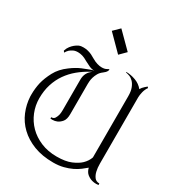

<svg xmlns="http://www.w3.org/2000/svg" viewBox="-230 -1123 1176 1280"><g transform="rotate(30 358.0 -483.0)"><path d="M651 -132Q651 -99 657 -74Q662 -51 675 -33Q688 -15 714 -15V-3Q705 -2 697 -2Q680 -2 665 -6Q646 -11 627 -25.5Q608 -40 600 -71Q585 -58 564 -42Q543 -26 516 -13Q489 0 454.5 9Q420 18 377 18Q292 18 227.5 -7Q163 -32 118.5 -74.5Q74 -117 51 -172.5Q28 -228 25 -288Q25 -296 25 -303Q25 -349 35 -394Q46 -439 72 -488Q98 -537 150 -575Q190 -605 227 -620.5Q264 -636 287 -644Q292 -646 298.5 -647.5Q305 -649 310 -649Q288 -649 268 -658.5Q248 -668 229 -678Q206 -692 188 -697Q170 -702 154 -702Q133 -702 118 -694.5Q103 -687 93 -678Q82 -667 74 -653L66 -664Q73 -686 84.5 -700.5Q96 -715 107 -724Q120 -735 135 -742Q144 -746 153 -747Q162 -748 171 -748Q189 -748 205.5 -743.5Q222 -739 235 -733Q249 -726 262 -718Q286 -704 305 -698.5Q324 -693 340 -693Q364 -693 378 -702Q386 -705 391 -710V-697Q386 -687 379.5 -680.5Q373 -674 365 -668Q347 -655 337 -637.5Q327 -620 322 -603Q317 -586 316 -572Q315 -558 315 -552V-319Q315 -279 299.5 -260Q284 -241 265 -233Q249 -226 229 -226Q222 -226 215 -227V-237Q234 -237 242.5 -251Q251 -265 255 -282Q258 -298 258 -317Q258 -322 258 -327V-552Q258 -607 303 -637L289 -630Q245 -606 207.5 -575Q170 -544 142 -504Q114 -464 98.5 -415Q83 -366 83 -307Q83 -252 103.5 -201.5Q124 -151 162 -112.5Q200 -74 254.5 -51Q309 -28 377 -28Q445 -28 487 -46Q529 -64 552 -86Q579 -112 590 -144V-615Q590 -653 580.5 -677.5Q571 -702 557 -716.5Q543 -731 527 -737Q511 -743 498 -745V-749Q533 -749 570 -735.5Q607 -722 630 -693Q639 -709 653.5 -721.5Q668 -734 670 -736L677 -728Q670 -719 665 -707.5Q660 -696 657 -684Q654 -672 652.5 -661Q651 -650 651 -642ZM277 -938 324 -984 440 -868 393 -821Z"/></g></svg>

Font: Milkman
Style: Regular
Weight: 300
Designer: Giulia Boggio / Martin Desinde
Version: Version 1.000